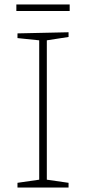

<svg xmlns="http://www.w3.org/2000/svg" viewBox="-20 -837 383 857"><path d="M286 -693V-672L189 -657V-35L286 -21V0H58V-21L155 -35V-657L58 -667V-688ZM53 -817H291V-788H53Z"/></svg>

Font: Bitter Pro ExtraLight
Style: Regular
Weight: 275
Designer: Sol Matas, and Bitter project Authors
Foundry: Sol Matas
Version: Version 1.010